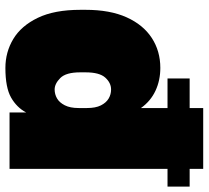

<svg xmlns="http://www.w3.org/2000/svg" viewBox="-50 -690 755 694"><g transform="rotate(90 327.0 -342.5)"><path d="M263 -651H654V-571H263ZM225 15Q168 15 120.5 -13.5Q73 -42 44 -102Q15 -162 15 -256V-275Q15 -363 42 -423Q69 -483 116.5 -514Q164 -545 225 -545Q270 -545 307.5 -527.5Q345 -510 370 -475V-700H590V0H386V-60Q368 -26 332 -5.5Q296 15 225 15ZM303 -163Q320 -163 335 -171.5Q350 -180 360 -199.5Q370 -219 370 -250V-280Q370 -311 360.5 -330Q351 -349 336 -358Q321 -367 303 -367Q279 -367 260 -346Q241 -325 241 -275V-255Q241 -204 261.5 -183.5Q282 -163 303 -163Z"/></g></svg>

Font: Golos Text Black
Style: Regular
Weight: 900
Designer: A.Korolkova, Vitaly Kuzmin
Foundry: ParaType Ltd
Version: Version 2.004